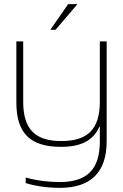

<svg xmlns="http://www.w3.org/2000/svg" viewBox="-20 -700 593 927"><path d="M495 -18V-500H462V-209C462 -76 403 -19 276 -19C150 -19 92 -76 92 -209V-500H59V-205C59 -56 127 9 274 9C370 9 430 -21 459 -87H462V-17C462 117 401 179 268 179C215 179 157 172 104 157V184C149 198 209 207 269 207C421 207 495 129 495 -18ZM223 -556H248L354 -680H309Z"/></svg>

Font: LT Wave Alt Thin
Style: Regular
Weight: 100
Designer: Daniel Lyons
Version: Version 2.5 (Glyphs App)